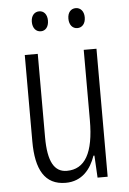

<svg xmlns="http://www.w3.org/2000/svg" viewBox="-52 -746 536 795"><g transform="rotate(-5 216.0 -348.5)"><path d="M107 -666C107 -640 121 -624 141 -624C160 -624 174 -639 174 -666C174 -692 160 -707 141 -707C121 -707 107 -691 107 -666ZM259 -666C259 -640 273 -624 293 -624C312 -624 327 -639 327 -666C327 -692 312 -707 293 -707C273 -707 259 -692 259 -666ZM364 -532H311V-240C311 -103 273 -39 198 -39C146 -39 120 -84 120 -185V-532H66V-173C66 -56 102 10 189 10C257 10 294 -37 313 -92H317L322 0H364Z"/></g></svg>

Font: Noto Sans Gujarati UI ExtraCondensed Light
Style: Regular
Weight: 300
Width: 2
Designer: Jelle Bosma - Monotype Design Team, Universal Thirst
Foundry: Monotype Imaging Inc.
Version: Version 2.106